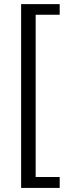

<svg xmlns="http://www.w3.org/2000/svg" viewBox="-20 -755 322 936"><path d="M83 161.1V-734.9H271V-683.1H153.8V107.9H271V161.1Z"/></svg>

Font: Archivo Expanded Light
Style: Regular
Weight: 300
Width: 7
Designer: Hector Gatti
Foundry: Omnibus-Type
Version: Version 2.001